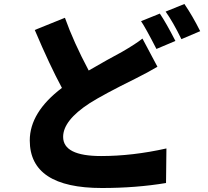

<svg xmlns="http://www.w3.org/2000/svg" viewBox="-20 -878 1040 961"><path d="M768 -544Q723 -517 657 -484Q497 -405 428 -361Q296 -275 296 -193Q296 -97 486 -97Q643 -97 813 -135L811 38Q661 63 490 63Q129 63 129 -175Q129 -316 290 -438Q229 -551 154 -728L305 -789Q348 -668 424 -525Q461 -547 515 -577Q580 -612 590 -618Q661 -659 693 -685ZM780 -810Q812 -763 858 -673L763 -633Q708 -740 686 -772ZM903 -858Q944 -798 982 -722L888 -682Q846 -768 809 -820Z"/></svg>

Font: KaiGen Gothic KR Heavy
Style: Heavy
Weight: 900
Designer: Ryoko NISHIZUKA  (kana & ideographs); Paul D. Hunt (Latin, Greek & Cyrillic); Wenlong ZHANG  (bopomofo); Sandoll Communi
Foundry: Adobe Systems Incorporated
Version: Version 1.002 March 28, 2018